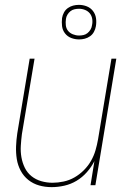

<svg xmlns="http://www.w3.org/2000/svg" viewBox="-20 -761 540 789"><path d="M192 8Q165 8 140.5 1Q116 -6 96.5 -21.5Q77 -37 65 -59.5Q53 -82 49 -107.5Q45 -133 46 -159.5Q47 -186 51 -213L102 -520H122L70 -210Q67 -186 65.5 -162Q64 -138 68 -115Q72 -92 82 -71.5Q92 -51 109.5 -37Q127 -23 149.5 -16.5Q172 -10 196 -10Q218 -10 241.5 -15Q265 -20 286 -32Q307 -44 324.5 -61.5Q342 -79 354 -100Q366 -121 372.5 -143.5Q379 -166 383 -189L438 -520H458L372 0H352L368 -99Q356 -75 337 -53.5Q318 -32 294.5 -18Q271 -4 244.5 2Q218 8 192 8ZM305 -599Q288 -599 272.5 -605Q257 -611 247 -624Q237 -637 235 -653.5Q233 -670 235 -687Q237 -699 243 -710Q249 -721 259 -728Q269 -735 280.5 -738Q292 -741 304 -741Q321 -741 336.5 -735Q352 -729 362 -716Q372 -703 374.5 -686.5Q377 -670 374 -653Q372 -641 366 -630Q360 -619 350 -612Q340 -605 328.5 -602Q317 -599 305 -599ZM305 -615Q314 -615 323 -617Q332 -619 339.5 -625Q347 -631 352 -639.5Q357 -648 358 -657Q361 -670 359 -683Q357 -696 349.5 -705.5Q342 -715 330 -720Q318 -725 305 -725Q296 -725 286.5 -723Q277 -721 269.5 -715Q262 -709 257 -700.5Q252 -692 251 -683Q249 -670 250.5 -657Q252 -644 259.5 -634.5Q267 -625 279.5 -620Q292 -615 305 -615Z"/></svg>

Font: Iosevka Thin Oblique
Style: Regular
Weight: 100
Italic angle: -9°
Monospace: yes
Designer: Belleve Invis
Foundry: Belleve Invis
Version: Version 32.5.0; ttfautohint (v1.8.4)